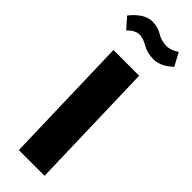

<svg xmlns="http://www.w3.org/2000/svg" viewBox="-316 -924 940 940"><g transform="rotate(45 153.5 -454.0)"><path d="M324 -826 288 -893Q252 -871 227 -871Q189 -871 159.5 -889.5Q130 -908 92 -908Q37 -908 -17 -841L31 -786Q63 -818 92 -818Q118 -818 150 -799Q182 -780 227 -780Q241 -780 265 -787.5Q289 -795 324 -826ZM252 0 233 -674H55L74 0Z"/></g></svg>

Font: Noto Sans Arabic Condensed Black
Style: Regular
Weight: 900
Width: 3
Designer: Nadine Chahine
Foundry: Monotype Imaging Inc.
Version: 1.001